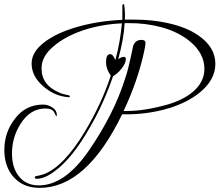

<svg xmlns="http://www.w3.org/2000/svg" viewBox="-20 -768 1062 929"><path d="M172 141Q93 141 47 90Q1 39 1 -42Q1 -127 51 -192Q103 -262 188 -262Q212 -262 233.5 -248Q255 -234 255 -212Q255 -207 252 -205L242 -225Q232 -243 199 -243Q126 -243 79 -168Q38 -103 38 -26Q38 41 69 82Q104 129 168 129Q293 129 409 -38Q532 -217 585 -387Q593 -410 599.5 -435Q606 -460 612 -488L624 -544Q633 -575 665 -575Q684 -575 684 -560Q684 -556 682.5 -545Q681 -534 677 -517Q646 -375 578 -231H595Q679 -231 790 -262Q863 -283 910 -321Q969 -369 969 -435Q969 -509 900 -567Q843 -614 762 -636Q684 -657 603 -656H583Q581 -616 573 -572.5Q565 -529 552 -482Q569 -493 579 -493Q589 -493 589 -482Q589 -462 568 -436Q558 -423 547.5 -414Q537 -405 527 -399Q505 -335 477 -272.5Q449 -210 414 -150Q330 -2 245 60Q196 97 158 97Q148 97 148 90Q148 85 158 83.5Q168 82 192 75Q289 38 391 -132Q430 -197 461.5 -264.5Q493 -332 516 -402Q493 -434 493 -467Q493 -506 513 -506Q527 -506 538 -477Q551 -524 558.5 -568.5Q566 -613 570 -655Q473 -651 384 -622Q280 -587 221 -527Q181 -486 181 -437Q181 -356 267 -320Q280 -313 312 -307Q318 -306 318 -302Q318 -296 310 -298H308Q245 -303 191 -349Q133 -398 133 -460Q133 -504 169 -541Q230 -603 358 -639Q458 -667 572 -672V-740Q572 -748 578 -748Q581 -748 581 -743Q586 -714 584 -673H632Q674 -673 713 -669Q752 -665 789 -657Q835 -647 873 -632Q911 -617 942 -595Q1022 -539 1022 -459Q1022 -381 945 -319Q885 -271 796 -244Q688 -212 571 -215Q398 141 172 141Z"/></svg>

Font: Love Light
Style: Regular
Weight: 400
Designer: Robert E. Leuschke
Foundry: Robert E. Leuschke
Version: Version 1.010; ttfautohint (v1.8.3)